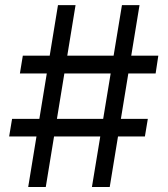

<svg xmlns="http://www.w3.org/2000/svg" viewBox="-20 -748 671 768"><path d="M347.7 0 467.8 -727.5H538.1L418.9 0ZM16.6 -202.1 28.3 -272.5H571.3L559.6 -202.1ZM92.8 0 211.9 -727.5H282.2L163.1 0ZM59.6 -454.1 71.3 -525.4H613.3L602.5 -454.1Z"/></svg>

Font: Inter
Style: Regular
Weight: 400
Designer: Rasmus Andersson
Foundry: rsms
Version: Version 4.000;git-8c9346024